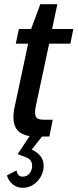

<svg xmlns="http://www.w3.org/2000/svg" viewBox="-20 -650 369 914"><path d="M154 -161Q147 -133 147 -114Q147 -94 157 -87Q167 -80 192 -80H231L215 0H180L131 62Q156 73 172 92.5Q188 112 188 140Q188 151 185 163Q176 199 149 221.5Q122 244 88 244Q60 244 40 227Q20 210 13 185L59 161Q60 174 67.5 182.5Q75 191 87 191Q109 191 121 175Q133 159 133 140Q133 111 107 100L64 84L121 -2Q44 -14 44 -91Q44 -118 51 -147L114 -442H55L70 -512H128L172 -630H253L228 -512H329L315 -442H214Z"/></svg>

Font: Decalotype Medium Italic
Style: Regular
Weight: 500
Italic angle: -12°
Designer: Alfredo Marco Pradil
Foundry: Alfredo Marco Pradil
Version: Version 1.0